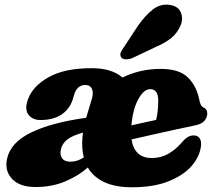

<svg xmlns="http://www.w3.org/2000/svg" viewBox="-20 -776 911 811"><path d="M10.5 -108.5Q26.5 -175.5 112.8 -217Q199 -258.5 344 -278.5L369 -362Q375.5 -385 368 -401Q360.5 -417 341 -417Q305.5 -417 293.5 -376.5L287.5 -357Q274.5 -315 239.5 -292Q204.5 -269 150.5 -269Q117 -269 99.8 -292.2Q82.5 -315.5 99 -358.5Q119.5 -413.5 186.8 -450.8Q254 -488 367.5 -488Q410.5 -488 443.2 -477.8Q476 -467.5 497.5 -448.5Q532.5 -466 573 -475.5Q613.5 -485 659 -485Q737 -485 773.5 -449Q810 -413 821.5 -356Q823.5 -344.5 827.5 -335.2Q831.5 -326 838 -323Q855.5 -315.5 855.5 -296.5Q855.5 -281 844.2 -266.5Q833 -252 802.5 -246Q770.5 -239.5 724.5 -229.5Q678.5 -219.5 628.5 -208.2Q578.5 -197 535.5 -187Q548 -108.5 621.5 -108.5Q658.5 -108.5 688.8 -125.2Q719 -142 743 -169Q760 -189 772 -196.5Q784 -204 799 -204Q815.5 -204 823.8 -191Q832 -178 828.5 -156Q822.5 -112.5 788 -73.5Q753.5 -34.5 690.8 -9.8Q628 15 538 15Q466 15 419.8 -7Q373.5 -29 351 -68.5Q312.5 -34 256 -10Q199.5 14 131 14Q61.5 14 29.8 -21.5Q-2 -57 10.5 -108.5ZM614.5 -399.5Q588 -399.5 564.8 -358.2Q541.5 -317 535 -246.5Q562.5 -252.5 590.2 -258.8Q618 -265 639.5 -269.5Q648 -303 648.5 -350Q648.5 -399.5 614.5 -399.5ZM328.5 -198.5Q329.5 -207 330.5 -216Q284.5 -203 264 -186.5Q243.5 -170 238 -148Q231.5 -124.5 241.5 -108.8Q251.5 -93 277.5 -93Q306.5 -93 334 -111Q324 -149.5 328.5 -198.5ZM563 -667.5Q593.5 -711 626 -736.2Q658.5 -761.5 698 -755Q733 -750 744 -723Q755 -696 742 -667Q728.5 -636 703.5 -615.5Q678.5 -595 633.5 -575.5L538.5 -530.5Q524.5 -525 511 -525.5Q497.5 -526 492 -534Q485.5 -543.5 490.2 -554.8Q495 -566 504.5 -578.5Z"/></svg>

Font: Fraunces 9pt Soft Black
Style: Italic
Weight: 900
Italic angle: -16°
Version: Version 1.000;[b76b70a41]